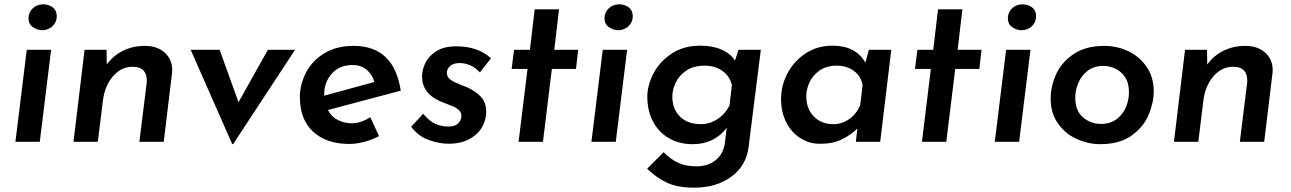

<svg xmlns="http://www.w3.org/2000/svg" viewBox="-20 -652 5937 883"><path d="M215 -423 163 0H51L103 -423ZM179 -632Q204 -632 222.5 -618Q241 -604 241 -577Q241 -550 221.5 -531.5Q202 -513 173 -513Q149 -514 130 -528Q111 -542 111 -569Q112 -596 131 -614Q150 -632 179 -632Z M772 -329Q772 -319 771 -314L733 0H621L655 -274Q657 -308 641 -326.5Q625 -345 589 -345Q537 -345 499 -300.5Q461 -256 453 -187L430 0H318L369 -423H470L471 -355Q499 -395 544.5 -418Q590 -441 646 -441Q703 -441 737.5 -410Q772 -379 772 -329Z M1337 -423 1052 11H1048L857 -423H990L1077 -182L1212 -423Z M1683 -113 1723 -26Q1691 -9 1655 0.5Q1619 10 1586 10Q1482 10 1420.5 -46Q1359 -102 1359 -206Q1359 -262 1386.5 -316.5Q1414 -371 1470 -406Q1526 -441 1606 -441Q1792 -441 1823 -235L1488 -146Q1504 -115 1534 -100Q1564 -85 1598 -85Q1639 -85 1683 -113ZM1471 -219V-212L1702 -275Q1691 -311 1665 -332Q1639 -353 1603 -353Q1541 -353 1506 -313.5Q1471 -274 1471 -219Z M1871 -69 1926 -129Q1956 -93 1984.5 -81.5Q2013 -70 2042 -70Q2073 -70 2087.5 -85Q2102 -100 2102 -118Q2102 -135 2090 -146Q2078 -157 2064.5 -162.5Q2051 -168 2014 -182Q1921 -219 1921 -300Q1921 -330 1936 -362Q1951 -394 1986.5 -416.5Q2022 -439 2078 -439Q2178 -439 2238 -384L2187 -319Q2167 -341 2143 -351.5Q2119 -362 2094 -362Q2065 -362 2050 -348.5Q2035 -335 2035 -316Q2036 -296 2053 -284.5Q2070 -273 2104 -260Q2111 -258 2125 -252Q2169 -232 2192.5 -206Q2216 -180 2216 -138Q2216 -101 2197 -67.5Q2178 -34 2139 -12.5Q2100 9 2042 9Q2001 9 1952.5 -8Q1904 -25 1871 -69Z M2551 -609 2529 -423H2639L2629 -335H2518L2477 0H2365L2406 -335H2333L2344 -423H2417L2439 -609Z M2864 -423 2812 0H2700L2752 -423ZM2828 -632Q2853 -632 2871.5 -618Q2890 -604 2890 -577Q2890 -550 2870.5 -531.5Q2851 -513 2822 -513Q2798 -514 2779 -528Q2760 -542 2760 -569Q2761 -596 2780 -614Q2799 -632 2828 -632Z M3479 -423 3423 22Q3413 109 3344 160Q3275 211 3173 211Q3096 211 3048 188.5Q3000 166 2956 124L3032 48Q3063 80 3098.5 96.5Q3134 113 3183 113Q3237 113 3272.5 83.5Q3308 54 3314 3L3322 -65Q3298 -30 3257.5 -9.5Q3217 11 3164 11Q3105 11 3058 -15.5Q3011 -42 2984 -91.5Q2957 -141 2957 -208Q2957 -258 2984.5 -312.5Q3012 -367 3067.5 -404.5Q3123 -442 3201 -442Q3257 -442 3299 -423.5Q3341 -405 3360 -373L3376 -423ZM3346 -260Q3337 -301 3303 -325.5Q3269 -350 3221 -350Q3170 -350 3136.5 -327.5Q3103 -305 3087.5 -272Q3072 -239 3072 -208Q3072 -150 3107.5 -115.5Q3143 -81 3203 -81Q3244 -81 3280 -104.5Q3316 -128 3335 -168Z M4079 -423 4028 0H3916L3923 -61Q3897 -34 3853.5 -12Q3810 10 3751 9Q3705 10 3663.5 -15Q3622 -40 3597 -87.5Q3572 -135 3572 -197Q3572 -258 3601.5 -314.5Q3631 -371 3685 -406.5Q3739 -442 3809 -442Q3915 -442 3960 -364L3976 -423ZM3947 -260Q3940 -301 3907.5 -325.5Q3875 -350 3829 -350Q3781 -350 3749.5 -328Q3718 -306 3703 -273.5Q3688 -241 3688 -210Q3688 -152 3722.5 -116.5Q3757 -81 3813 -81Q3852 -81 3885 -104Q3918 -127 3936 -168Z M4406 -609 4384 -423H4494L4484 -335H4373L4332 0H4220L4261 -335H4188L4199 -423H4272L4294 -609Z M4719 -423 4667 0H4555L4607 -423ZM4683 -632Q4708 -632 4726.5 -618Q4745 -604 4745 -577Q4745 -550 4725.5 -531.5Q4706 -513 4677 -513Q4653 -514 4634 -528Q4615 -542 4615 -569Q4616 -596 4635 -614Q4654 -632 4683 -632Z M4812 -198Q4812 -256 4837.5 -311.5Q4863 -367 4918.5 -404Q4974 -441 5059 -441Q5118 -441 5170 -416Q5222 -391 5254 -343.5Q5286 -296 5286 -232Q5286 -180 5262.5 -124Q5239 -68 5184 -28.5Q5129 11 5040 11Q4985 11 4932.5 -12.5Q4880 -36 4846 -83.5Q4812 -131 4812 -198ZM5172 -227Q5172 -271 5153.5 -298Q5135 -325 5108 -337Q5081 -349 5055 -349Q5011 -349 4982 -326.5Q4953 -304 4939 -270.5Q4925 -237 4925 -203Q4925 -142 4961 -112Q4997 -82 5043 -82Q5087 -82 5116 -104.5Q5145 -127 5158.5 -160Q5172 -193 5172 -227Z M5833 -329Q5833 -319 5832 -314L5794 0H5682L5716 -274Q5718 -308 5702 -326.5Q5686 -345 5650 -345Q5598 -345 5560 -300.5Q5522 -256 5514 -187L5491 0H5379L5430 -423H5531L5532 -355Q5560 -395 5605.5 -418Q5651 -441 5707 -441Q5764 -441 5798.5 -410Q5833 -379 5833 -329Z"/></svg>

Font: Josefin Sans SemiBold
Style: Italic
Weight: 600
Italic angle: -7°
Designer: Santiago Orozco
Foundry: Typemade
Version: Version 2.000